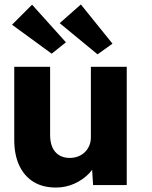

<svg xmlns="http://www.w3.org/2000/svg" viewBox="-20 -831 682 862"><path d="M44 -203V-531H205V-225Q205 -193 215 -170Q225 -147 245 -134.5Q265 -122 293 -122Q314 -122 331.5 -129Q349 -136 361.5 -148.5Q374 -161 381 -177.5Q388 -194 388 -214V-531H549V0H398L391 -109L421 -121Q409 -83 381 -53.5Q353 -24 314 -6.5Q275 11 231 11Q172 11 130.5 -14.5Q89 -40 66.5 -88Q44 -136 44 -203ZM418 -587 248 -727 343 -811 485 -635ZM124 -810 276 -641 212 -590 34 -720Z"/></svg>

Font: Our Lexend
Style: Bold
Weight: 700
Designer: Bonnie Shaver-Troup, Thomas Jockin
Foundry: Lexend
Version: Version 1.007